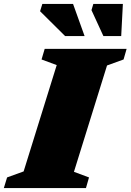

<svg xmlns="http://www.w3.org/2000/svg" viewBox="-50 -955 664 975"><path d="M238 -624.5 161 -653 177 -707H593L577.5 -653L493.5 -622.5L325.5 -82.5L402 -54L386.5 0H-30.5L-14 -54L70 -84.5ZM379.5 -772H280.5L153.5 -898L165 -935H321ZM565.5 -772H475L414.5 -903.5L424 -935H574Z"/></svg>

Font: Newsreader 6pt ExtraBold
Style: Italic
Weight: 800
Italic angle: -17°
Designer: Hugues Gentile
Foundry: Production Type
Version: Version 1.003; ttfautohint (v1.8.3)